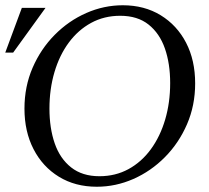

<svg xmlns="http://www.w3.org/2000/svg" viewBox="-31 -700 795 730"><path d="M436 -680Q518 -680 580 -642Q642 -604 676.5 -537.5Q711 -471 711 -383Q711 -299 680 -227.5Q649 -156 596 -102.5Q543 -49 476 -19.5Q409 10 337 10Q255 10 193 -28Q131 -66 96.5 -133Q62 -200 62 -287Q62 -371 93 -442.5Q124 -514 177 -567.5Q230 -621 297 -650.5Q364 -680 436 -680ZM347 -30Q408 -30 457.5 -57Q507 -84 542.5 -132.5Q578 -181 597 -245.5Q616 -310 616 -384Q616 -458 596 -515.5Q576 -573 534 -606.5Q492 -640 426 -640Q365 -640 315.5 -613Q266 -586 230.5 -538Q195 -490 176 -425.5Q157 -361 157 -287Q157 -213 177 -155Q197 -97 239.5 -63.5Q282 -30 347 -30ZM142 -670 19 -500H-11L52 -670Z"/></svg>

Font: Brygada 1918
Style: Italic
Weight: 400
Italic angle: -8°
Designer: Mateusz Machalski | Borys Kosmynka | Przemek Hoffer
Foundry: NIEPODLEGLA 2018
Version: Version 3.006